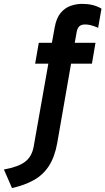

<svg xmlns="http://www.w3.org/2000/svg" viewBox="-54 -732 544 992"><path d="M8 239.6 -33.8 143.8Q40.4 130.5 75.5 103.8Q110.7 77.2 120 25.4L195.8 -403.2H127.6L146.4 -511H214.2L228.6 -590.6Q237.5 -639.7 259.9 -665.9Q282.2 -692 311.5 -702Q340.8 -712 370.2 -712Q399.4 -712 423.7 -706.2Q448 -700.4 470.4 -687.4L453 -588.4Q428.4 -599 413.2 -602.3Q398.1 -605.6 386 -605.6Q365.6 -605.6 355.6 -595.8Q345.6 -585.9 342.2 -566.6L332.2 -511H439.4L421 -403.2H313.2L241.8 6.4Q228.7 79.8 198.4 125.9Q168.2 172.1 120.5 198.6Q72.9 225.2 8 239.6Z"/></svg>

Font: Overpass
Style: Italic
Weight: 400
Italic angle: -10°
Designer: Delve Withrington, Dave Bailey, Thomas Jockin
Foundry: Delve Fonts LLC
Version: Version 4.000